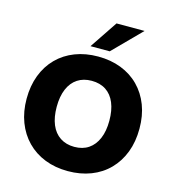

<svg xmlns="http://www.w3.org/2000/svg" viewBox="-134 -1054 1075 1177"><g transform="rotate(15 403.5 -465.0)"><path d="M404 11Q324 11 258 -15Q192 -41 144.5 -89.5Q97 -138 71.5 -205Q46 -272 46 -353Q46 -435 71.5 -502Q97 -569 144.5 -617Q192 -665 258 -690.5Q324 -716 404 -716Q484 -716 550 -690.5Q616 -665 663.5 -617Q711 -569 736.5 -502.5Q762 -436 762 -354Q762 -271 736.5 -204Q711 -137 663.5 -88.5Q616 -40 550 -14.5Q484 11 404 11ZM404 -143Q457 -143 494 -168Q531 -193 551 -240Q571 -287 571 -353Q571 -419 551.5 -466Q532 -513 494.5 -537.5Q457 -562 404 -562Q352 -562 314.5 -537.5Q277 -513 257 -466Q237 -419 237 -353Q237 -287 256.5 -240Q276 -193 314 -168Q352 -143 404 -143ZM341 -765 459 -941H637L463 -765Z"/></g></svg>

Font: Nunito Sans 12pt ExtraLight Black
Style: Regular
Weight: 900
Version: Version 3.101;gftools[0.9.27]